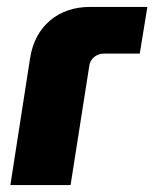

<svg xmlns="http://www.w3.org/2000/svg" viewBox="-20 -535 446 555"><path d="M10 0 67 -367Q78 -436 124.5 -475.5Q171 -515 241 -515H406L384 -380H280Q264 -380 252 -370Q240 -360 238 -344L184 0Z"/></svg>

Font: MuseoModerno ExtraBold
Style: Italic
Weight: 800
Italic angle: -9°
Designer: Pablo Cosgaya, Héctor Gatti, Marcela Romero, and the Authors of The MuseoModerno Project.
Foundry: Omnibus-Type Team
Version: Version 1.003